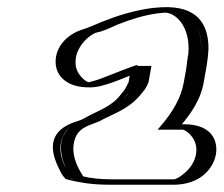

<svg xmlns="http://www.w3.org/2000/svg" viewBox="-20 -750 617 530"><path d="M556 -324C548 -279 503 -240 458 -240H284C248 -240 210 -243 182 -252C178 -253 174 -261 167 -274C156 -297 136 -334 154 -374C165 -401 194 -413 226 -424C227 -424 228 -424 229 -425C259 -443 291 -452 317 -474C323 -480 331 -488 337 -495L345 -505C349 -510 352 -518 355 -524L361 -553C360 -553 358 -553 357 -552C324 -542 290 -524 258 -515L247 -512C194 -497 158 -531 154 -568C148 -618 189 -661 228 -672L239 -675C251 -679 271 -689 281 -693C320 -709 362 -722 408 -728L431 -730C509 -734 541 -674 535 -602C532 -587 531 -574 529 -560L522 -521C514 -475 488 -436 464 -407H488C533 -407 564 -369 556 -324ZM541 -324C547 -361 522 -392 485 -392H433L453 -415C476 -442 500 -479 507 -521L514 -560C516 -573 517 -585 520 -601C525 -667 497 -718 429 -715L407 -713C363 -708 324 -695 285 -679C276 -676 256 -666 241 -661L230 -658C198 -649 164 -614 169 -573C172 -543 202 -514 245 -526L256 -529C285 -537 319 -555 353 -566C353 -566 359 -568 363 -568H378L370 -522C366 -514 362 -506 357 -498L349 -487C342 -478 332 -469 325 -463C296 -438 265 -431 234 -412C225 -408 214 -404 205 -401C144 -379 163 -318 181 -282C185 -273 189 -268 191 -266C215 -259 252 -255 287 -255H461C497 -255 535 -287 541 -324ZM541 -324C535 -287 497 -255 461 -255H287C252 -255 215 -259 191 -266C189 -268 185 -273 181 -282C163 -318 144 -379 205 -401C214 -404 225 -408 234 -412C261 -428 295 -437 325 -463C332 -469 342 -478 349 -487L357 -498C362 -506 366 -514 370 -522L378 -568H363C359 -568 353 -566 353 -566C319 -555 285 -537 256 -529L245 -526C202 -514 172 -543 169 -573C164 -614 198 -649 230 -658L241 -661C256 -666 276 -676 285 -679C324 -695 363 -708 407 -713L429 -715C497 -718 525 -667 520 -601C517 -585 516 -573 514 -560L507 -521C500 -479 476 -442 453 -415L433 -392H485C522 -392 547 -361 541 -324ZM556 -324C564 -369 533 -407 488 -407H464C488 -436 514 -475 522 -521L529 -560C531 -574 532 -587 535 -602C540 -673 511 -734 431 -730L408 -728C362 -722 320 -709 281 -693C271 -689 251 -679 239 -675L228 -672C189 -661 148 -618 154 -568C158 -531 194 -497 247 -512L258 -515C289 -524 323 -541 355 -551C356 -551 359 -553 361 -553L355 -524C351 -516 348 -510 345 -505L337 -495C309 -459 271 -450 229 -425C214 -419 198 -415 185 -407C126 -372 152 -304 167 -274C173 -262 176 -258 181 -252C208 -244 246 -240 284 -240H458C503 -240 548 -279 556 -324ZM356 -570C311 -555 263 -533 240 -527L229 -524C227 -523 225 -523 225 -523C217 -524 192 -543 189 -570C183 -618 228 -655 246 -660L258 -663C277 -669 297 -679 304 -682C342 -697 378 -708 414 -713L434 -715C464 -716 506 -678 500 -602C497 -587 496 -573 494 -560L487 -521C479 -477 454 -439 431 -411L415 -392H485C493 -391 529 -367 521 -324C514 -282 470 -256 461 -255H287C258 -255 230 -258 210 -263C194 -287 171 -330 189 -372C202 -401 232 -405 256 -416C282 -431 317 -442 348 -468C355 -474 363 -482 370 -491L379 -502C384 -509 387 -516 390 -523L398 -568H363C355 -568 363 -572 356 -570ZM542 -521 549 -560C552 -579 557 -606 555 -631C551 -680 528 -735 426 -730L401 -728C348 -721 302 -706 262 -690C242 -682 228 -675 212 -670C160 -655 129 -614 134 -571C138 -537 167 -511 218 -509C234 -508 250 -510 263 -514L274 -517C297 -524 318 -533 338 -541L335 -523C331 -515 327 -507 323 -501L315 -491C286 -453 255 -448 208 -421C202 -418 192 -415 183 -412C97 -380 129 -312 146 -278C152 -266 155 -263 161 -256C195 -246 240 -240 284 -240H458C537 -240 570 -289 576 -324C582 -359 567 -407 488 -407H482C507 -437 534 -475 542 -521Z"/></svg>

Font: Blanket
Style: Black
Weight: 900
Foundry: Cannot Into Space Fonts
Version: Version 0.9